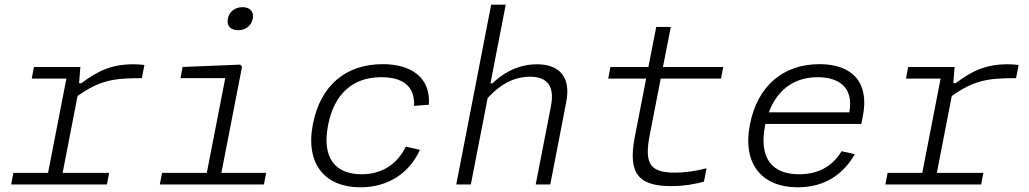

<svg xmlns="http://www.w3.org/2000/svg" viewBox="-20 -785 4380 817"><path d="M322 -500H124.5L115 -450.5H262.5L184.5 -49.5H37L27.5 0H435L444.5 -49.5H246.5L310 -376.5C404.5 -443 461 -452.5 583.5 -452.5L594.5 -508.5C580 -510.5 565 -511.5 547.5 -511.5C454 -511.5 395 -482.5 326.5 -431H316.5Z M660 0H1103L1112.5 -49.5H922L1010 -501L1002 -510L757 -500L748 -452.5H938.5L860 -49.5H669.5ZM993 -656.5C1024 -656.5 1049.5 -674.5 1055.5 -705.5C1061.5 -736.5 1043 -754.5 1012 -754.5C981 -754.5 955.5 -736.5 949.5 -705.5C943.5 -674.5 962 -656.5 993 -656.5Z M1767 -147.5 1707 -161C1666.5 -79.5 1598 -43.5 1519 -43.5C1408.5 -43.5 1348.5 -111 1376 -252C1401.5 -384 1480 -456.5 1601.5 -456.5C1685.5 -456.5 1746 -425 1742 -334.5L1805 -339.5C1813 -457 1727.5 -512 1608.5 -512C1454.5 -512 1344 -424.5 1311.5 -257C1277.5 -82.5 1367.5 12 1513 12C1632 12 1721.5 -48 1767 -147.5Z M1983.5 0 2055 -367.5C2105 -423 2164.5 -458.5 2235 -458.5C2294.5 -458.5 2343.5 -433 2324.5 -333.5L2259.5 0H2321.5L2389.5 -351C2411.5 -464 2353.5 -511.5 2264.5 -511.5C2176.5 -511.5 2110 -465 2076 -430.5H2067L2132 -765H2070L1921.5 0Z M2840.5 7C2884 7 2934 0 2975.5 -12.5L2986.5 -69C2946 -58.5 2900.5 -50.5 2852 -50.5C2750.5 -50.5 2720 -83.5 2744.5 -209.5L2791.5 -450.5H3048L3057.5 -500H2801L2834.5 -670.5H2772.5L2739 -500H2577.5L2568 -450.5H2729.5L2681 -201.5C2650 -40 2702.5 7.5 2840.5 7Z M3171 -255C3138 -85.5 3224 12 3374 12C3493.5 12 3570 -46.5 3617.5 -129L3561 -141.5C3520.5 -74.5 3458.5 -43.5 3380 -43.5C3266 -43.5 3208.5 -111 3235.5 -250L3237 -257.5H3645L3652 -293C3679.5 -433.5 3607 -512 3467.5 -512C3312.5 -512 3203 -419.5 3171 -255ZM3251.5 -307C3286.5 -401.5 3358.5 -456.5 3459 -456.5C3551 -456.5 3613.5 -412 3594 -307Z M4042 -500H3844.5L3835 -450.5H3982.5L3904.5 -49.5H3757L3747.5 0H4155L4164.5 -49.5H3966.5L4030 -376.5C4124.5 -443 4181 -452.5 4303.5 -452.5L4314.5 -508.5C4300 -510.5 4285 -511.5 4267.5 -511.5C4174 -511.5 4115 -482.5 4046.5 -431H4036.5Z"/></svg>

Font: Monaspace Neon ExtraLight
Style: Italic
Weight: 200
Italic angle: -11°
Designer: Riley Cran & the Lettermatic Team
Foundry: Lettermatic
Version: Version 1.200 (Monaspace Neon)